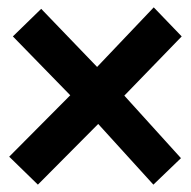

<svg xmlns="http://www.w3.org/2000/svg" viewBox="-20 -491 519 522"><path d="M247 -154 83 11 5 -65 171 -232 15 -392 92 -467 244 -309 398 -471 474 -392 318 -231 472 -61 397 11Z"/></svg>

Font: Tajawal
Style: Bold
Weight: 700
Designer: Boutros Fonts
Foundry: Created by Boutros International 2017
Version: Version 1.700